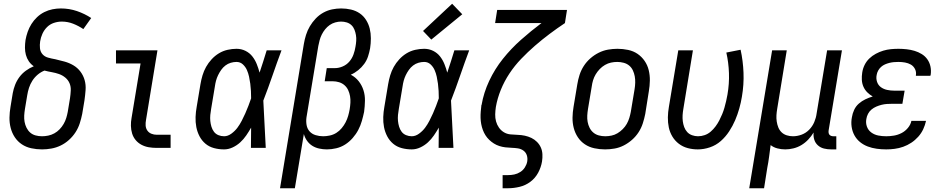

<svg xmlns="http://www.w3.org/2000/svg" viewBox="-20 -788 5040 1023"><path d="M204 8Q175 8 147 2Q119 -4 96.5 -19Q74 -34 59 -56.5Q44 -79 37 -106Q30 -133 30.5 -161.5Q31 -190 36 -219L48 -292Q52 -314 60.5 -336Q69 -358 83.5 -377.5Q98 -397 118 -411.5Q138 -426 160 -435Q144 -446 133.5 -461.5Q123 -477 118 -495.5Q113 -514 113 -534Q113 -554 116 -575Q120 -597 127.5 -618.5Q135 -640 147.5 -660Q160 -680 177.5 -696.5Q195 -713 216 -723.5Q237 -734 259.5 -738.5Q282 -743 304 -743Q349 -743 390 -729Q431 -715 466 -692L424 -633Q399 -650 370 -661.5Q341 -673 309 -673Q288 -673 267 -666Q246 -659 230.5 -643.5Q215 -628 206 -608Q197 -588 194 -568Q191 -549 193 -530.5Q195 -512 206.5 -499Q218 -486 236 -481Q254 -476 271 -473H272Q298 -467 323.5 -460Q349 -453 371 -440Q393 -427 408.5 -406.5Q424 -386 431 -361Q438 -336 436 -308.5Q434 -281 430 -253L418 -181Q413 -156 405 -131Q397 -106 382.5 -83.5Q368 -61 347.5 -42.5Q327 -24 303 -12.5Q279 -1 253.5 3.5Q228 8 204 8ZM204 -62Q220 -62 237 -65.5Q254 -69 269.5 -77.5Q285 -86 297.5 -99Q310 -112 319 -127.5Q328 -143 333 -159.5Q338 -176 341 -192L353 -265Q356 -285 357 -306Q358 -327 350.5 -344.5Q343 -362 328 -374.5Q313 -387 294.5 -393.5Q276 -400 256 -403.5Q236 -407 217 -412Q197 -404 180.5 -390Q164 -376 152.5 -358Q141 -340 134.5 -320Q128 -300 125 -280L113 -208Q110 -190 109 -172.5Q108 -155 111 -138.5Q114 -122 121.5 -107Q129 -92 141 -81.5Q153 -71 169.5 -66.5Q186 -62 204 -62Z M815 0Q793 0 772.5 -3.5Q752 -7 734 -16.5Q716 -26 703 -41.5Q690 -57 684 -76.5Q678 -96 677.5 -117.5Q677 -139 681 -160L729 -450H598V-520H819L758 -149Q755 -134 756 -119Q757 -104 765 -92.5Q773 -81 786.5 -75.5Q800 -70 815 -70H889V0Z M1174 8Q1146 8 1120 1Q1094 -6 1074.5 -22.5Q1055 -39 1043 -62Q1031 -85 1026 -111Q1021 -137 1022 -164.5Q1023 -192 1028 -219L1048 -339Q1052 -363 1059 -386.5Q1066 -410 1078 -431.5Q1090 -453 1107.5 -472Q1125 -491 1146.5 -504Q1168 -517 1192.5 -522.5Q1217 -528 1240 -528Q1266 -528 1288 -517Q1310 -506 1324.5 -487.5Q1339 -469 1348 -446.5Q1357 -424 1363 -401Q1373 -431 1382.5 -460.5Q1392 -490 1401 -520H1480Q1455 -453 1432 -386Q1409 -319 1383 -252Q1387 -189 1389.5 -126Q1392 -63 1396 0H1317Q1317 -27 1317.5 -54Q1318 -81 1318 -108Q1306 -87 1292 -66.5Q1278 -46 1260 -29.5Q1242 -13 1219.5 -2.5Q1197 8 1174 8ZM1174 -62Q1194 -62 1213 -76Q1232 -90 1245 -107.5Q1258 -125 1268 -144.5Q1278 -164 1287 -184Q1296 -204 1303.5 -224Q1311 -244 1318 -264Q1318 -284 1317 -303.5Q1316 -323 1313.5 -342Q1311 -361 1307 -379.5Q1303 -398 1295.5 -415Q1288 -432 1274 -445Q1260 -458 1240 -458Q1225 -458 1209.5 -453.5Q1194 -449 1181 -439Q1168 -429 1158.5 -415.5Q1149 -402 1142 -387.5Q1135 -373 1131 -358Q1127 -343 1125 -328L1105 -208Q1102 -192 1100.5 -175.5Q1099 -159 1100.5 -143.5Q1102 -128 1106.5 -113Q1111 -98 1120 -86Q1129 -74 1143.5 -68Q1158 -62 1174 -62Z M1472 215 1599 -554Q1603 -578 1610.5 -602Q1618 -626 1631 -648Q1644 -670 1662 -689Q1680 -708 1702.5 -720.5Q1725 -733 1749.5 -738Q1774 -743 1798 -743Q1825 -743 1850.5 -737Q1876 -731 1896.5 -717Q1917 -703 1930.5 -681.5Q1944 -660 1950 -635.5Q1956 -611 1956 -584Q1956 -557 1952 -531Q1948 -509 1941 -487.5Q1934 -466 1920.5 -447.5Q1907 -429 1888.5 -414Q1870 -399 1849 -390Q1874 -377 1891 -355.5Q1908 -334 1916.5 -307.5Q1925 -281 1924.5 -251.5Q1924 -222 1920 -192Q1915 -168 1908 -143.5Q1901 -119 1889 -96Q1877 -73 1859 -52.5Q1841 -32 1819 -18Q1797 -4 1771.5 2Q1746 8 1722 8Q1701 8 1680.5 3.5Q1660 -1 1643.5 -11.5Q1627 -22 1615.5 -38.5Q1604 -55 1599 -74L1551 215ZM1702 -62Q1719 -62 1737.5 -66Q1756 -70 1772 -80Q1788 -90 1800.5 -105Q1813 -120 1821.5 -136.5Q1830 -153 1835 -170.5Q1840 -188 1843 -205Q1846 -223 1847 -241Q1848 -259 1845 -276Q1842 -293 1835 -308Q1828 -323 1815.5 -334Q1803 -345 1786.5 -350Q1770 -355 1753 -355H1710L1721 -425H1764Q1785 -425 1806 -434Q1827 -443 1841.5 -460Q1856 -477 1863.5 -498Q1871 -519 1874 -539Q1877 -555 1878 -570.5Q1879 -586 1876.5 -601Q1874 -616 1868.5 -630Q1863 -644 1852.5 -654Q1842 -664 1827.5 -668.5Q1813 -673 1797 -673Q1782 -673 1766 -668.5Q1750 -664 1736.5 -654.5Q1723 -645 1712.5 -632Q1702 -619 1694.5 -604Q1687 -589 1683 -573.5Q1679 -558 1676 -543L1613 -163Q1610 -142 1613.5 -122Q1617 -102 1629.5 -88Q1642 -74 1661.5 -68Q1681 -62 1702 -62Z M2174 8Q2146 8 2120 1Q2094 -6 2074.5 -22.5Q2055 -39 2043 -62Q2031 -85 2026 -111Q2021 -137 2022 -164.5Q2023 -192 2028 -219L2048 -339Q2052 -363 2059 -386.5Q2066 -410 2078 -431.5Q2090 -453 2107.5 -472Q2125 -491 2146.5 -504Q2168 -517 2192.5 -522.5Q2217 -528 2240 -528Q2266 -528 2288 -517Q2310 -506 2324.5 -487.5Q2339 -469 2348 -446.5Q2357 -424 2363 -401Q2373 -431 2382.5 -460.5Q2392 -490 2401 -520H2480Q2455 -453 2432 -386Q2409 -319 2383 -252Q2387 -189 2389.5 -126Q2392 -63 2396 0H2317Q2317 -27 2317.5 -54Q2318 -81 2318 -108Q2306 -87 2292 -66.5Q2278 -46 2260 -29.5Q2242 -13 2219.5 -2.5Q2197 8 2174 8ZM2174 -62Q2194 -62 2213 -76Q2232 -90 2245 -107.5Q2258 -125 2268 -144.5Q2278 -164 2287 -184Q2296 -204 2303.5 -224Q2311 -244 2318 -264Q2318 -284 2317 -303.5Q2316 -323 2313.5 -342Q2311 -361 2307 -379.5Q2303 -398 2295.5 -415Q2288 -432 2274 -445Q2260 -458 2240 -458Q2225 -458 2209.5 -453.5Q2194 -449 2181 -439Q2168 -429 2158.5 -415.5Q2149 -402 2142 -387.5Q2135 -373 2131 -358Q2127 -343 2125 -328L2105 -208Q2102 -192 2100.5 -175.5Q2099 -159 2100.5 -143.5Q2102 -128 2106.5 -113Q2111 -98 2120 -86Q2129 -74 2143.5 -68Q2158 -62 2174 -62ZM2278 -577 2234 -623 2389 -768 2443 -712Z M2658 215V145H2687Q2704 145 2720.5 141.5Q2737 138 2752 128.5Q2767 119 2776.5 104Q2786 89 2789 73Q2792 55 2787 39.5Q2782 24 2769 14.5Q2756 5 2739.5 2.5Q2723 0 2706 -0.5Q2689 -1 2672.5 -3Q2656 -5 2640.5 -10Q2625 -15 2611.5 -23.5Q2598 -32 2586.5 -43Q2575 -54 2566.5 -67.5Q2558 -81 2552.5 -96Q2547 -111 2544 -127Q2541 -143 2540.5 -160Q2540 -177 2541.5 -194Q2543 -211 2545 -228Q2545 -228 2545.5 -228.5Q2546 -229 2546 -229Q2557 -294 2586.5 -357Q2616 -420 2659.5 -474.5Q2703 -529 2756 -576Q2809 -623 2865 -665H2618L2629 -735H3001L2990 -665Q2948 -637 2908 -607Q2868 -577 2830 -544Q2792 -511 2757 -474.5Q2722 -438 2694.5 -396.5Q2667 -355 2648.5 -309.5Q2630 -264 2622 -218Q2619 -198 2618.5 -178.5Q2618 -159 2623 -141Q2628 -123 2638.5 -108Q2649 -93 2664.5 -83.5Q2680 -74 2699.5 -72Q2719 -70 2738.5 -69.5Q2758 -69 2776.5 -65Q2795 -61 2811.5 -53Q2828 -45 2841 -32Q2854 -19 2861.5 -2.5Q2869 14 2870 33.5Q2871 53 2868 72Q2863 103 2847.5 132Q2832 161 2806 180.5Q2780 200 2748.5 207.5Q2717 215 2687 215Z M3204 8Q3175 8 3147 2Q3119 -4 3096.5 -19Q3074 -34 3059 -56.5Q3044 -79 3037 -106Q3030 -133 3030.5 -161.5Q3031 -190 3036 -219L3056 -339Q3060 -364 3068 -389Q3076 -414 3090.5 -436.5Q3105 -459 3125.5 -477Q3146 -495 3170 -507Q3194 -519 3219.5 -523.5Q3245 -528 3270 -528Q3299 -528 3327 -522Q3355 -516 3377 -501Q3399 -486 3414.5 -463.5Q3430 -441 3436.5 -414Q3443 -387 3442.5 -358.5Q3442 -330 3437 -301L3418 -181Q3413 -156 3405 -131Q3397 -106 3382.5 -83.5Q3368 -61 3347.5 -43Q3327 -25 3303.5 -13Q3280 -1 3254.5 3.5Q3229 8 3204 8ZM3205 -62Q3221 -62 3238 -65.5Q3255 -69 3270 -78Q3285 -87 3298 -100Q3311 -113 3319.5 -128Q3328 -143 3333 -159.5Q3338 -176 3341 -192L3361 -312Q3364 -330 3364.5 -347.5Q3365 -365 3362 -381.5Q3359 -398 3352 -413Q3345 -428 3332.5 -438.5Q3320 -449 3303 -453.5Q3286 -458 3269 -458Q3252 -458 3235.5 -454.5Q3219 -451 3203.5 -442Q3188 -433 3175.5 -420Q3163 -407 3154 -392Q3145 -377 3140 -360.5Q3135 -344 3133 -328L3113 -208Q3110 -190 3109 -172.5Q3108 -155 3111 -138.5Q3114 -122 3121.5 -107Q3129 -92 3141.5 -81.5Q3154 -71 3170.5 -66.5Q3187 -62 3205 -62Z M3698 8Q3670 8 3644 1Q3618 -6 3597 -22Q3576 -38 3562.5 -60.5Q3549 -83 3543.5 -109Q3538 -135 3538.5 -163Q3539 -191 3544 -219L3594 -520H3672L3621 -208Q3618 -191 3617 -174.5Q3616 -158 3618 -142Q3620 -126 3625.5 -111Q3631 -96 3641.5 -84.5Q3652 -73 3667.5 -67.5Q3683 -62 3699 -62Q3717 -62 3734.5 -68Q3752 -74 3766.5 -86.5Q3781 -99 3792.5 -114.5Q3804 -130 3812.5 -146.5Q3821 -163 3828 -180Q3835 -197 3840 -214.5Q3845 -232 3849 -249.5Q3853 -267 3856 -284Q3866 -342 3864 -398.5Q3862 -455 3850 -508L3926 -523Q3939 -464 3941.5 -400.5Q3944 -337 3933 -273Q3928 -242 3919 -210Q3910 -178 3897 -147.5Q3884 -117 3865 -88Q3846 -59 3820.5 -36.5Q3795 -14 3762.5 -3Q3730 8 3698 8Z M3972 215 4094 -520H4172L4121 -208Q4118 -191 4117 -174Q4116 -157 4118.5 -140.5Q4121 -124 4127 -109Q4133 -94 4144.5 -83Q4156 -72 4172 -67Q4188 -62 4205 -62Q4228 -62 4251 -70.5Q4274 -79 4291.5 -97Q4309 -115 4318.5 -137.5Q4328 -160 4331 -183L4387 -520H4466L4395 -93Q4394 -86 4395 -80Q4396 -74 4399.5 -70Q4403 -66 4408.5 -64Q4414 -62 4421 -62H4436V8H4409Q4389 8 4370.5 3.5Q4352 -1 4338 -13.5Q4324 -26 4318.5 -44Q4313 -62 4315 -82Q4303 -62 4286.5 -44.5Q4270 -27 4250 -15Q4230 -3 4207.5 2.5Q4185 8 4164 8Q4142 8 4121.5 2.5Q4101 -3 4086 -15Q4082 15 4078 46Q4074 77 4068 107L4051 215Z M4702 8Q4676 8 4651 4.5Q4626 1 4603.5 -7.5Q4581 -16 4562.5 -31Q4544 -46 4532.5 -67Q4521 -88 4517.5 -113Q4514 -138 4519 -163Q4522 -183 4531 -202.5Q4540 -222 4556 -236Q4572 -250 4591 -259Q4610 -268 4630 -274Q4614 -283 4601 -296Q4588 -309 4580.5 -326Q4573 -343 4572 -362.5Q4571 -382 4574 -401Q4577 -422 4586.5 -441.5Q4596 -461 4611.5 -476Q4627 -491 4646.5 -501.5Q4666 -512 4686 -518Q4706 -524 4726.5 -526Q4747 -528 4767 -528Q4789 -528 4811 -525.5Q4833 -523 4853 -517Q4873 -511 4891 -500Q4909 -489 4921 -472Q4933 -455 4937.5 -434Q4942 -413 4939 -391Q4938 -389 4938 -387.5Q4938 -386 4937 -384H4860Q4860 -385 4860 -386Q4860 -387 4860 -387Q4863 -405 4855 -420.5Q4847 -436 4833 -444Q4819 -452 4802 -455Q4785 -458 4767 -458Q4755 -458 4743 -457Q4731 -456 4719 -453Q4707 -450 4695.5 -445Q4684 -440 4674.5 -431.5Q4665 -423 4659 -412Q4653 -401 4651 -389Q4647 -370 4653 -352Q4659 -334 4673.5 -323.5Q4688 -313 4706.5 -309Q4725 -305 4744 -305H4800L4788 -235H4733Q4719 -235 4705 -234Q4691 -233 4677 -229.5Q4663 -226 4649 -220Q4635 -214 4623.5 -204.5Q4612 -195 4605 -181.5Q4598 -168 4596 -154Q4592 -133 4599 -113.5Q4606 -94 4622.5 -82Q4639 -70 4659.5 -66Q4680 -62 4702 -62Q4722 -62 4743 -65.5Q4764 -69 4783.5 -79Q4803 -89 4817.5 -106.5Q4832 -124 4836 -144H4914Q4909 -121 4899 -99.5Q4889 -78 4872.5 -59.5Q4856 -41 4835.5 -27.5Q4815 -14 4792.5 -6Q4770 2 4747 5Q4724 8 4702 8Z"/></svg>

Font: Iosevka SS04 Oblique
Style: Regular
Weight: 400
Italic angle: -9°
Monospace: yes
Designer: Belleve Invis
Foundry: Belleve Invis
Version: Version 19.0.0; ttfautohint (v1.8.4)